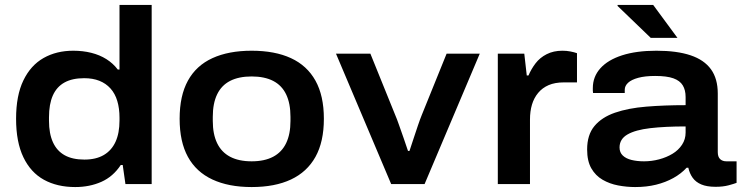

<svg xmlns="http://www.w3.org/2000/svg" viewBox="-20 -744 3000 776"><path d="M284 12Q211 12 157.5 -17.5Q104 -47 74.5 -108.5Q45 -170 45 -264Q45 -358 74.5 -419Q104 -480 156 -509.5Q208 -539 276 -539Q315 -539 349 -530.5Q383 -522 410 -505Q437 -488 456 -463H463V-724H593V0H487L476 -77H468Q437 -30 389.5 -9Q342 12 284 12ZM321 -99Q368 -99 399.5 -117.5Q431 -136 447 -171Q463 -206 463 -257V-268Q463 -306 454 -336Q445 -366 426.5 -386.5Q408 -407 381.5 -417.5Q355 -428 320 -428Q272 -428 240.5 -410.5Q209 -393 193.5 -358Q178 -323 178 -270V-256Q178 -204 194 -169Q210 -134 241.5 -116.5Q273 -99 321 -99Z M997 12Q904 12 838.5 -18.5Q773 -49 739.5 -110Q706 -171 706 -264Q706 -357 739.5 -418Q773 -479 838.5 -509Q904 -539 997 -539Q1091 -539 1156 -509Q1221 -479 1255 -418Q1289 -357 1289 -264Q1289 -171 1255 -110Q1221 -49 1156 -18.5Q1091 12 997 12ZM997 -92Q1049 -92 1084 -110.5Q1119 -129 1136.5 -165.5Q1154 -202 1154 -255V-272Q1154 -326 1136.5 -362.5Q1119 -399 1084 -417Q1049 -435 997 -435Q945 -435 910 -417Q875 -399 857.5 -362.5Q840 -326 840 -272V-255Q840 -202 857.5 -165.5Q875 -129 910 -110.5Q945 -92 997 -92Z M1561 0 1338 -527H1477L1577 -280Q1584 -264 1593 -238Q1602 -212 1612 -184Q1622 -156 1629 -134H1635Q1642 -155 1651 -182.5Q1660 -210 1669 -236.5Q1678 -263 1685 -280L1785 -527H1919L1696 0Z M1992 0V-527H2099L2109 -439H2116Q2127 -465 2144.5 -488Q2162 -511 2189.5 -525Q2217 -539 2253 -539Q2270 -539 2285.5 -536Q2301 -533 2312 -529V-411H2259Q2223 -411 2197.5 -400Q2172 -389 2155 -368.5Q2138 -348 2130 -321Q2122 -294 2122 -261V0Z M2547 12Q2513 12 2478.5 5.5Q2444 -1 2415.5 -17.5Q2387 -34 2370 -63.5Q2353 -93 2353 -140Q2353 -199 2382.5 -234.5Q2412 -270 2465.5 -288.5Q2519 -307 2592 -313Q2665 -319 2751 -319V-352Q2751 -380 2739.5 -399Q2728 -418 2701.5 -427.5Q2675 -437 2628 -437Q2587 -437 2559.5 -429.5Q2532 -422 2518.5 -409.5Q2505 -397 2505 -381V-368H2377Q2376 -373 2376 -377.5Q2376 -382 2376 -388Q2376 -434 2406.5 -468Q2437 -502 2494.5 -520.5Q2552 -539 2633 -539Q2716 -539 2771 -520.5Q2826 -502 2853.5 -464Q2881 -426 2881 -366V-129Q2881 -110 2890.5 -101Q2900 -92 2916 -92H2957V-5Q2947 -1 2924.5 5Q2902 11 2872 11Q2837 11 2814.5 1.5Q2792 -8 2779.5 -25.5Q2767 -43 2762 -66H2755Q2733 -42 2701.5 -24.5Q2670 -7 2631.5 2.5Q2593 12 2547 12ZM2583 -92Q2614 -92 2644 -100Q2674 -108 2698 -122.5Q2722 -137 2736.5 -159Q2751 -181 2751 -208V-233Q2668 -233 2608 -226Q2548 -219 2516 -200.5Q2484 -182 2484 -148Q2484 -128 2497 -115.5Q2510 -103 2532.5 -97.5Q2555 -92 2583 -92ZM2718 -591H2610L2476 -720V-724H2620Z"/></svg>

Font: Archivo SemiExpanded SemiBold
Style: Regular
Weight: 600
Width: 6
Designer: Hector Gatti
Foundry: Omnibus-Type
Version: Version 2.001